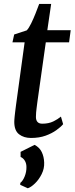

<svg xmlns="http://www.w3.org/2000/svg" viewBox="-20 -710 389 1002"><path d="M175 -177.5Q173 -160.5 171.2 -147.5Q169.5 -134.5 168.5 -123.2Q167.5 -112 167.5 -99.5Q167.5 -82.5 175.8 -73.5Q184 -64.5 200.5 -64.5Q234 -64.5 258 -76.2Q282 -88 298 -101.5L309.5 -62Q297.5 -47.5 274.2 -30.8Q251 -14 218 -2Q185 10 141.5 10Q104.5 10 79.5 -9.2Q54.5 -28.5 54.5 -74Q54.5 -79 55 -85.8Q55.5 -92.5 56.5 -102.8Q57.5 -113 59.2 -127Q61 -141 63.5 -161L108.5 -489H45L54 -530L119.5 -551.5Q130.5 -563 142.5 -587.5Q154.5 -612 165.5 -639.8Q176.5 -667.5 184.5 -689.5H247L227 -552.5H349L340.5 -489H219ZM125 272.5 85.5 254.5 86 244.5Q99.5 234 109 210.2Q118.5 186.5 118 161.5Q118 143.5 110 129.5Q102 115.5 87.5 109V82.5L160.5 46Q186.5 59.5 198 83.8Q209.5 108 210.5 138Q212 169.5 197.5 198.5Q183 227.5 162.5 247.2Q142 267 125 272.5Z"/></svg>

Font: Merriweather 24pt Medium
Style: Italic
Weight: 500
Italic angle: -7.8°
Version: Version 2.101